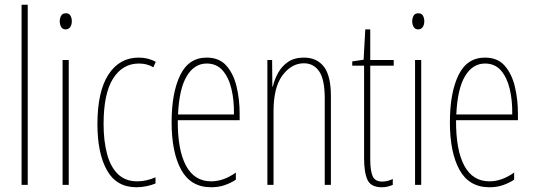

<svg xmlns="http://www.w3.org/2000/svg" viewBox="-20 -846 2251 810"><path d="M97 -66H71V-826H97Z M258 -790Q272 -790 277.5 -779.5Q283 -769 283 -757Q283 -741 276 -731.5Q269 -722 257 -722Q244 -722 238 -732.5Q232 -743 232 -756Q232 -768 237.5 -779Q243 -790 258 -790ZM270 -593V-66H244V-593Z M556 -56Q471 -56 431 -128Q391 -200 391 -322Q391 -460 437.5 -531.5Q484 -603 565 -603Q606 -603 637 -585L627 -562Q601 -578 566 -578Q497 -578 457 -514.5Q417 -451 417 -323Q417 -252 431.5 -197Q446 -142 477.5 -111.5Q509 -81 559 -81Q597 -81 636 -98V-72Q620 -65 598 -60.5Q576 -56 556 -56Z M852 -603Q905 -603 935 -569Q965 -535 978 -481Q991 -427 991 -367V-339H730Q729 -214 764.5 -147.5Q800 -81 871 -81Q923 -81 975 -118V-88Q954 -74 928 -65Q902 -56 871 -56Q785 -56 744.5 -129.5Q704 -203 704 -330Q704 -454 740 -528.5Q776 -603 852 -603ZM852 -578Q800 -578 768 -525Q736 -472 731 -363H967Q968 -422 956.5 -470.5Q945 -519 919.5 -548.5Q894 -578 852 -578Z M1262 -603Q1317 -603 1346.5 -564.5Q1376 -526 1376 -441V-66H1350V-431Q1350 -511 1326.5 -545Q1303 -579 1262 -579Q1210 -579 1172 -528.5Q1134 -478 1134 -377V-66H1108V-593H1128L1129 -481H1131Q1138 -511 1153.5 -539Q1169 -567 1195.5 -585Q1222 -603 1262 -603Z M1592 -80Q1605 -80 1617.5 -83.5Q1630 -87 1637 -91V-66Q1627 -62 1616 -59Q1605 -56 1591 -56Q1545 -56 1530.5 -87Q1516 -118 1516 -178V-569H1466V-587L1514 -594L1521 -722H1542V-593H1641V-569H1542V-174Q1542 -126 1552 -103Q1562 -80 1592 -80Z M1745 -790Q1759 -790 1764.5 -779.5Q1770 -769 1770 -757Q1770 -741 1763 -731.5Q1756 -722 1744 -722Q1731 -722 1725 -732.5Q1719 -743 1719 -756Q1719 -768 1724.5 -779Q1730 -790 1745 -790ZM1757 -593V-66H1731V-593Z M2026 -603Q2079 -603 2109 -569Q2139 -535 2152 -481Q2165 -427 2165 -367V-339H1904Q1903 -214 1938.5 -147.5Q1974 -81 2045 -81Q2097 -81 2149 -118V-88Q2128 -74 2102 -65Q2076 -56 2045 -56Q1959 -56 1918.5 -129.5Q1878 -203 1878 -330Q1878 -454 1914 -528.5Q1950 -603 2026 -603ZM2026 -578Q1974 -578 1942 -525Q1910 -472 1905 -363H2141Q2142 -422 2130.5 -470.5Q2119 -519 2093.5 -548.5Q2068 -578 2026 -578Z"/></svg>

Font: Noto Sans Malayalam UI ExtraCondensed Thin
Style: Regular
Weight: 100
Width: 2
Designer: Jelle Bosma - Monotype Design Team
Foundry: Monotype Imaging Inc.
Version: Version 2.104; ttfautohint (v1.8.4.7-5d5b)